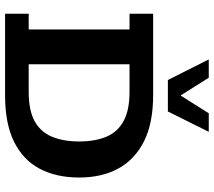

<svg xmlns="http://www.w3.org/2000/svg" viewBox="-63 -779 842 756"><g transform="rotate(90 358.0 -401.0)"><path d="M34 0V-93H96V-490H34V-583H354Q465 -583 536.5 -547Q608 -511 643.5 -446Q679 -381 679 -292Q679 -202 644.5 -136.5Q610 -71 538.5 -35.5Q467 0 356 0ZM233 -93H342Q414 -93 456.5 -116Q499 -139 518 -184Q537 -229 537 -292Q537 -355 518 -399.5Q499 -444 456 -467Q413 -490 342 -490H233ZM295 -641 214 -802H286L356 -691L426 -802H499L419 -641Z"/></g></svg>

Font: Rokkitt SemiBold
Style: Bold
Weight: 700
Version: Version 3.103